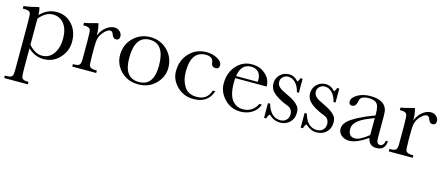

<svg xmlns="http://www.w3.org/2000/svg" viewBox="-47 -906 3776 1640"><g transform="rotate(15 1840.5 -85.5)"><path d="M147 -416Q155 -384 155 -358V-350Q218 -416 301 -416Q384 -416 438 -356Q492 -296 492 -204Q492 -121 435 -60Q379 2 293 2Q217 2 155 -56V108Q155 191 162 204Q172 223 215 223H221V245H12V223H26Q62 223 73.5 211Q85 199 85 161V-254Q85 -339 79 -350Q69 -369 26 -369H12V-392Q67 -397 134 -416ZM155 -88Q211 -23 273 -23Q337 -23 374 -76Q411 -129 411 -209Q411 -293 374 -340Q337 -387 274 -387Q212 -387 155 -319Z M668 -416Q682 -372 682 -314H684Q702 -359 738 -387.5Q774 -416 813 -416Q839 -416 859 -397.5Q879 -379 879 -355Q879 -321 847 -321Q822 -321 810 -357Q802 -381 783 -381Q759 -381 728 -347Q700 -316 693 -283Q687 -260 687 -209V-137Q687 -53 694 -42Q705 -22 746 -22H760V0H548V-22H558Q594 -22 605.5 -34Q617 -46 617 -85V-250Q617 -333 610 -346Q600 -365 558 -365H548V-387Q583 -392 661 -414Z M917 -201Q917 -293 978 -354Q1040 -416 1130 -416Q1220 -416 1282 -354Q1344 -292 1344 -201Q1344 -120 1283 -59Q1223 1 1130 1Q1038 1 977 -59Q917 -120 917 -201ZM999 -198Q999 -20 1130 -20Q1199 -20 1230.5 -66Q1262 -112 1262 -198Q1262 -393 1130 -393Q999 -393 999 -198Z M1783 -113Q1748 0 1617 0Q1531 0 1472 -59Q1414 -117 1414 -191Q1414 -289 1474 -352Q1534 -416 1626 -416Q1681 -416 1723 -392Q1765 -369 1765 -338Q1765 -304 1735 -304Q1699 -304 1695 -335L1693 -348Q1685 -393 1626 -393Q1496 -393 1496 -210Q1496 -130 1534 -74Q1568 -25 1642 -25Q1734 -25 1761 -113Z M1919 -265 1918 -256Q1917 -251 1917 -243Q1917 -235 1917 -222Q1917 -107 1963 -60Q1998 -25 2048 -25Q2136 -25 2174 -105H2197Q2181 -57 2136.5 -28.5Q2092 0 2034 0Q1949 0 1892 -60Q1835 -120 1835 -196Q1835 -291 1890 -353Q1945 -416 2027 -416Q2100 -416 2147 -373Q2196 -331 2197 -265ZM2112 -284Q2113 -289 2113 -294Q2113 -299 2113 -304Q2113 -346 2089.5 -370.5Q2066 -395 2026 -395Q1937 -395 1921 -284Z M2244 -131H2263Q2296 -17 2383 -17Q2414 -17 2434.5 -37Q2455 -57 2455 -88Q2455 -119 2435 -139Q2425 -149 2406 -155.5Q2387 -162 2358 -176Q2282 -213 2259 -253Q2245 -279 2245 -307Q2245 -330 2253.5 -350Q2262 -370 2277 -384.5Q2292 -399 2312 -407.5Q2332 -416 2356 -416Q2403 -416 2439 -374Q2448 -383 2458 -409H2476V-285H2458Q2448 -333 2419.5 -363.5Q2391 -394 2355 -394Q2327 -394 2308 -376.5Q2289 -359 2289 -334Q2289 -320 2293.5 -309Q2298 -298 2308.5 -287.5Q2319 -277 2337.5 -266.5Q2356 -256 2383 -244Q2458 -210 2485 -175Q2504 -156 2504 -115Q2504 -63 2470.5 -30Q2437 3 2383 3Q2331 3 2284 -41Q2270 -26 2263 -1H2244Z M2568 -131H2587Q2620 -17 2707 -17Q2738 -17 2758.5 -37Q2779 -57 2779 -88Q2779 -119 2759 -139Q2749 -149 2730 -155.5Q2711 -162 2682 -176Q2606 -213 2583 -253Q2569 -279 2569 -307Q2569 -330 2577.5 -350Q2586 -370 2601 -384.5Q2616 -399 2636 -407.5Q2656 -416 2680 -416Q2727 -416 2763 -374Q2772 -383 2782 -409H2800V-285H2782Q2772 -333 2743.5 -363.5Q2715 -394 2679 -394Q2651 -394 2632 -376.5Q2613 -359 2613 -334Q2613 -320 2617.5 -309Q2622 -298 2632.5 -287.5Q2643 -277 2661.5 -266.5Q2680 -256 2707 -244Q2782 -210 2809 -175Q2828 -156 2828 -115Q2828 -63 2794.5 -30Q2761 3 2707 3Q2655 3 2608 -41Q2594 -26 2587 -1H2568Z M3318 -81Q3313 0 3236 0Q3171 0 3158 -68Q3059 0 2997 0Q2955 0 2927 -23Q2899 -46 2899 -81Q2899 -133 2966 -176Q3014 -207 3082 -237L3158 -267V-287Q3158 -348 3138 -371.5Q3118 -395 3066 -395Q2993 -395 2986 -351L2984 -340Q2975 -296 2942 -296Q2914 -296 2914 -325Q2914 -360 2961 -388Q3009 -416 3074 -416Q3195 -416 3221 -341Q3228 -324 3228 -276V-87Q3228 -33 3260 -33Q3291 -33 3300 -81ZM3104 -222Q2979 -171 2979 -102Q2979 -32 3039 -32Q3082 -32 3158 -94V-244Z M3467 -416Q3481 -372 3481 -314H3483Q3501 -359 3537 -387.5Q3573 -416 3612 -416Q3638 -416 3658 -397.5Q3678 -379 3678 -355Q3678 -321 3646 -321Q3621 -321 3609 -357Q3601 -381 3582 -381Q3558 -381 3527 -347Q3499 -316 3492 -283Q3486 -260 3486 -209V-137Q3486 -53 3493 -42Q3504 -22 3545 -22H3559V0H3347V-22H3357Q3393 -22 3404.5 -34Q3416 -46 3416 -85V-250Q3416 -333 3409 -346Q3399 -365 3357 -365H3347V-387Q3382 -392 3460 -414Z"/></g></svg>

Font: New Athena Unicode
Style: Regular
Weight: 400
Designer: J. Rusten 1997; rev. by R. Hancock 2001, 2002, rev. by D. Mastronarde 2002-2021
Foundry: GreekKeys New Athena Unicode
Version: Version 5.008